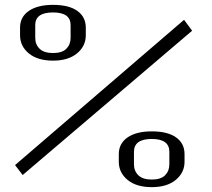

<svg xmlns="http://www.w3.org/2000/svg" viewBox="-20 -770 873 790"><path d="M42 -90.8 737.3 -688.5 770.5 -643.6 73.2 -49.8ZM676.8 -93.8V-145.5Q676.8 -198.2 604.5 -198.2Q531.2 -198.2 531.2 -145.5V-93.8Q531.2 -66.4 549.3 -48.8Q567.4 -31.2 604.5 -31.2Q641.6 -31.2 659.2 -48.8Q676.8 -66.4 676.8 -93.8ZM739.3 -104.5Q739.3 -59.6 703.1 -29.8Q667 0 604.5 0Q541 0 504.9 -29.8Q468.8 -59.6 468.8 -104.5V-135.7Q468.8 -179.7 504.9 -204.6Q541 -229.5 604.5 -229.5Q669.9 -229.5 704.6 -204.6Q739.3 -179.7 739.3 -135.7ZM270.5 -614.3V-667Q270.5 -718.8 198.2 -718.8Q125 -718.8 125 -667V-614.3Q125 -586.9 143.1 -569.3Q161.1 -551.8 198.2 -551.8Q235.4 -551.8 252.9 -569.3Q270.5 -586.9 270.5 -614.3ZM333 -625Q333 -580.1 296.9 -550.3Q260.7 -520.5 198.2 -520.5Q134.8 -520.5 98.6 -550.3Q62.5 -580.1 62.5 -625V-656.2Q62.5 -700.2 98.6 -725.1Q134.8 -750 198.2 -750Q263.7 -750 298.3 -725.1Q333 -700.2 333 -656.2Z"/></svg>

Font: okolaksMetalik
Style: bold
Weight: 700
Width: 7
Version: Version 0.6